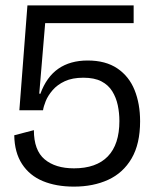

<svg xmlns="http://www.w3.org/2000/svg" viewBox="-20 -680 582 714"><path d="M255 14Q189 14 139.5 -6.5Q90 -27 62 -70Q34 -113 33 -177L106 -196Q106 -121 146 -87.5Q186 -54 255 -54Q338 -54 381 -98.5Q424 -143 424 -230Q424 -260 418 -288.5Q412 -317 397.5 -340.5Q383 -364 357 -377.5Q331 -391 290 -391Q249 -391 221 -378Q193 -365 175.5 -344.5Q158 -324 150 -304Q142 -284 140 -270H52L82 -660H477V-594H148L126 -332L130 -331Q153 -394 197 -424.5Q241 -455 306 -455Q373 -455 416.5 -425.5Q460 -396 480.5 -345Q501 -294 501 -229Q501 -145 469.5 -91Q438 -37 382.5 -11.5Q327 14 255 14Z"/></svg>

Font: Bricolage Grotesque 48pt Condensed ExtraBold Light
Style: Regular
Weight: 300
Version: Version 1.000;gftools[0.9.30]